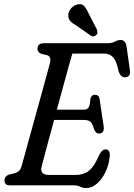

<svg xmlns="http://www.w3.org/2000/svg" viewBox="-20 -913 661 946"><path d="M343 0H28.5Q13 0 7.5 -7.2Q2 -14.5 2 -25Q2 -36 8.8 -43Q15.5 -50 25 -53L52 -59.5Q65.5 -63.5 73.5 -70.8Q81.5 -78 86.5 -95Q91 -111 101.8 -150.2Q112.5 -189.5 127 -241.8Q141.5 -294 157.2 -350.8Q173 -407.5 187.2 -459.5Q201.5 -511.5 212 -550.2Q222.5 -589 226.5 -604Q233.5 -634 212.5 -641L183 -648Q164.5 -656 164.5 -671.5Q164.5 -700 196 -700H511Q531.5 -700 546 -708Q560.5 -716 574 -716Q598.5 -716 603.5 -684L620 -567.5Q625 -535.5 599.5 -532.5Q587.5 -531 578.5 -538.2Q569.5 -545.5 563.5 -565Q554 -613.5 536.8 -631.2Q519.5 -649 493.5 -649H336.5Q332 -635.5 320.5 -593.5Q309 -551.5 293 -493.2Q277 -435 260 -372.5H392.5Q408.5 -372.5 416 -383Q423.5 -393.5 425.5 -427Q430.5 -446 447 -446Q458.5 -446 464.2 -439.5Q470 -433 471 -423L491 -289Q493 -271.5 486.5 -263.2Q480 -255 468.5 -255Q451 -255 443 -277.5Q434.5 -306.5 424 -314.2Q413.5 -322 394.5 -322H246.5Q231.5 -267 218.5 -218.5Q205.5 -170 196.5 -136Q187.5 -102 185 -91.5Q175 -51 222.5 -51H352Q391 -51 417.5 -71.2Q444 -91.5 469.5 -151Q483.5 -177 500 -177Q522.5 -177 521 -145Q517 -101.5 499.8 -65.5Q482.5 -29.5 457.5 -8Q432.5 13.5 405.5 13.5Q388.5 13.5 375 6.8Q361.5 0 343 0ZM417.5 -845 457.5 -767.5Q459.5 -760.5 460 -753.5Q460.5 -746.5 454 -740.5Q441.5 -729 428 -737L355.5 -787.5Q336.5 -798 326.5 -809Q316.5 -820 316.5 -836.5Q316 -853 327.8 -868.8Q339.5 -884.5 359 -890.5Q382 -897 394.2 -883.5Q406.5 -870 417.5 -845Z"/></svg>

Font: Fraunces 144pt S100
Style: Italic
Weight: 400
Italic angle: -16°
Version: Version 1.000; ttfautohint (v1.8.3)